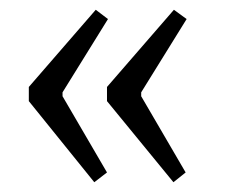

<svg xmlns="http://www.w3.org/2000/svg" viewBox="-20 -427 461 393"><path d="M39 -220V-249L176 -407L201 -388L108 -238V-230L199 -74L173 -54ZM199 -220V-249L336 -407L362 -388L269 -238V-230L360 -74L335 -54Z"/></svg>

Font: Grenze Light
Style: Regular
Weight: 300
Designer: Renata Polastri
Foundry: Omnibus-Type
Version: Version 1.002; ttfautohint (v1.8)